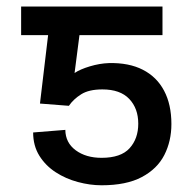

<svg xmlns="http://www.w3.org/2000/svg" viewBox="-20 -548 579 577"><path d="M187 -230 100.1 -236.8 134.8 -528.3H468.3V-442.4H218.8L204.1 -328.6Q220.7 -339.8 250 -348.6Q279.3 -357.4 307.1 -358.4Q367.2 -359.9 409.2 -338.4Q451.2 -316.9 473.1 -275.4Q495.1 -233.9 495.1 -175.3Q495.1 -124 473.9 -82.3Q452.6 -40.5 406.2 -15.9Q359.9 8.8 285.2 8.8Q250.5 8.8 214.1 -1Q177.7 -10.7 147.5 -30.3Q117.2 -49.8 98.4 -79.8Q79.6 -109.9 79.6 -149.9L176.3 -157.7Q176.8 -119.1 207.5 -96.4Q238.3 -73.7 285.2 -73.7Q343.3 -73.7 369.4 -102.5Q395.5 -131.3 395.5 -176.3Q395.5 -222.2 368.4 -250.7Q341.3 -279.3 287.6 -279.3Q247.1 -279.3 223.9 -264.6Q200.7 -250 187 -230ZM190.9 -528.3V-442.4H43.5V-528.3Z"/></svg>

Font: Inter 17pt
Style: Regular
Weight: 400
Version: Version 4.001;git-66647c0bb